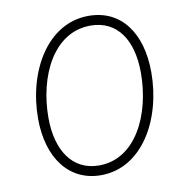

<svg xmlns="http://www.w3.org/2000/svg" viewBox="-84 -837 886 928"><g transform="rotate(-10 358.5 -372.5)"><path d="M338 12C541 12 663 -205 663 -436C663 -630 570 -757 411 -757C208 -757 85 -541 85 -310C85 -117 181 12 338 12ZM135 -305C135 -507 229 -709 412 -709C543 -709 613 -604 613 -442C613 -240 519 -36 337 -36C207 -36 135 -144 135 -305Z"/></g></svg>

Font: Mluvka ExtraLight
Style: Italic
Weight: 200
Italic angle: -8°
Designer: Modified by Jiří Krblich, Original typeface by Gumpita Rahayu
Foundry: Gumpita Rahayu & Jiří Krblich
Version: Version 2.000;Glyphs 3.1.1 (3134)